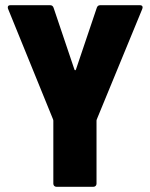

<svg xmlns="http://www.w3.org/2000/svg" viewBox="-20 -720 577 738"><path d="M197 -2H339C346 -2 351 -7 351 -14V-255C351 -257 351 -258 352 -261L527 -686C530 -694 527 -700 518 -700H365C358 -700 354 -696 352 -690L272 -453C271 -449 267 -449 266 -453L186 -690C184 -696 180 -700 173 -700H20C13 -700 10 -697 10 -692C10 -690 10 -688 11 -686L184 -261C185 -258 185 -257 185 -255V-14C185 -7 190 -2 197 -2Z"/></svg>

Font: Barlow Semi Condensed ExtraBold
Style: Regular
Weight: 800
Width: 4
Designer: Jeremy Tribby
Foundry: Tribby Type
Version: Version 1.422;hotconv 1.0.109;makeotfexe 2.5.65596